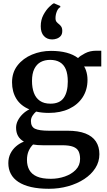

<svg xmlns="http://www.w3.org/2000/svg" viewBox="-20 -876 648 1164"><path d="M276.5 268.5Q214.5 268.5 168.2 257.8Q122 247 91.5 227Q61 207 45.8 178.2Q30.5 149.5 30.5 113Q30.5 81 43.2 55.2Q56 29.5 77.5 11Q99 -7.5 125 -17.5Q101 -31 89.2 -52Q77.5 -73 77.5 -102Q77.5 -124 88.2 -145.2Q99 -166.5 117.2 -184.2Q135.5 -202 158 -213Q105 -235 79 -277.5Q53 -320 53 -377Q53 -437 86.5 -479.8Q120 -522.5 174 -545Q228 -567.5 289 -567.5Q342.5 -567.5 383.8 -556.5Q425 -545.5 453 -524Q464.5 -536.5 494.8 -552.5Q525 -568.5 562.5 -568.5H594V-473H490Q496.5 -463 501 -450Q505.5 -437 508 -422.5Q510.5 -408 510.5 -392Q510.5 -331.5 481 -286.2Q451.5 -241 398.8 -216.2Q346 -191.5 276.5 -191.5Q255.5 -191.5 236 -193.5Q216.5 -195.5 199 -199.5Q185.5 -188 176.5 -173.5Q167.5 -159 167.5 -142Q167.5 -107.5 192.5 -95.5Q217.5 -83.5 277 -83.5H389Q455 -83.5 497.8 -66.8Q540.5 -50 561.5 -18.2Q582.5 13.5 582.5 59Q582.5 105 558 143.2Q533.5 181.5 490.8 209.5Q448 237.5 393 253Q338 268.5 276.5 268.5ZM288 208Q332.5 208 373 194Q413.5 180 439.5 153.2Q465.5 126.5 465.5 87.5Q465.5 60 456.5 41.5Q447.5 23 423.8 13.8Q400 4.5 355.5 4.5H238.5Q223 4.5 208.2 3.5Q193.5 2.5 180.5 0Q163.5 16.5 153.5 39.8Q143.5 63 143.5 94Q143.5 129 158 154.8Q172.5 180.5 204 194.2Q235.5 208 288 208ZM286 -247.5Q341.5 -247.5 366.2 -282.5Q391 -317.5 391 -382Q391 -427 379 -455.8Q367 -484.5 343 -498.8Q319 -513 284 -513Q251 -513 226.5 -499.8Q202 -486.5 188 -458.2Q174 -430 174 -385Q174 -344 185.5 -313Q197 -282 221.8 -264.8Q246.5 -247.5 286 -247.5ZM295.5 -637Q265 -637 246 -657.8Q227 -678.5 227 -717Q227 -755.5 243.2 -785.8Q259.5 -816 278.8 -834.5Q298 -853 306.5 -856H308L345 -839.5L346 -833Q332.5 -826.5 324.5 -806.5Q316.5 -786.5 316.5 -766Q316.5 -751 323 -743.2Q329.5 -735.5 337 -730Q344.5 -724.5 351 -715Q357.5 -705.5 357.5 -688.5Q357.5 -668 347.2 -657Q337 -646 323 -641.5Q309 -637 298 -637Z"/></svg>

Font: Merriweather 24pt SemiBold
Style: Regular
Weight: 600
Designer: Eben Sorkin
Foundry: Eben Sorkin
Version: Version 2.100